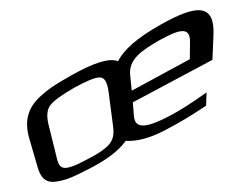

<svg xmlns="http://www.w3.org/2000/svg" viewBox="-144 -751 1264 967"><g transform="rotate(-20 488.5 -267.0)"><path d="M376 -140C368 -104 351 -79 324 -65C298 -51 257 -41 200 -34C144 -27 121 -23 87 -29C57 -35 52 -56 56 -90L75 -267C80 -311 95 -341 119 -355C144 -370 191 -383 259 -395C329 -406 376 -408 398 -400C420 -393 426 -366 416 -319ZM773 -544C645 -523 559 -489 513 -445C479 -476 398 -480 270 -459C184 -444 151 -439 86 -413C1 -379 -34 -317 -40 -236L-50 -86C-55 -28 -40 7 12 18C66 29 104 25 192 14C289 2 361 -20 412 -55C463 -33 527 -27 604 -36C684 -46 765 -61 853 -83L878 -145C788 -120 715 -104 659 -97C550 -83 475 -87 493 -156L512 -225L962 -289L1009 -403C1072 -554 980 -579 773 -544ZM745 -473C853 -490 915 -488 887 -413L856 -331L527 -282L547 -361C567 -434 639 -455 745 -473Z"/></g></svg>

Font: Gamestation Warped
Style: Italic
Weight: 400
Designer: Jonas Hecksher
Foundry: Jonas Hecksher, Playtypeª, e-types AS
Version: Version 1.003